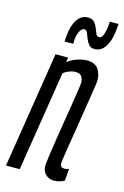

<svg xmlns="http://www.w3.org/2000/svg" viewBox="-121 -792 554 856"><g transform="rotate(15 156.0 -364.5)"><path d="M79.6 -536.2H137.6L134 -514.7Q148.4 -525.4 163.4 -532.1Q178.4 -538.9 193.7 -542.5Q208.9 -546.2 222.5 -546.2Q257.9 -546.2 274.1 -525.1Q290.3 -504 290.3 -470.4Q290.3 -464.1 285.8 -434.2Q281.2 -404.3 274.3 -361.2Q267.5 -318 259.9 -270.6Q252.4 -223.2 245.5 -180.6Q238.6 -137.9 234.1 -108.7Q229.6 -79.6 229.6 -73.5Q229.6 -64 234.1 -58.9Q238.6 -53.8 249.8 -53.8Q253.9 -53.8 258.5 -54.5Q263 -55.2 269.9 -58.3L265.8 -3.3Q254.9 3.6 242.5 6.8Q230.2 10 218.2 10Q202 10 189.8 2.9Q177.5 -4.3 170.8 -16.2Q164.1 -28.1 164.1 -42.9Q164.1 -53.1 168.3 -84.6Q172.5 -116.2 179.2 -159.4Q186 -202.5 193.5 -249.1Q201 -295.7 207.8 -337.6Q214.5 -379.5 218.7 -407.9Q222.9 -436.3 222.9 -442.3Q222.9 -459.7 215.2 -471.5Q207.5 -483.3 185.9 -483.3Q178.8 -483.3 168.7 -480.8Q158.6 -478.2 148.9 -473.6Q139.1 -469 131.3 -462.5L58 0H-5.4ZM103.5 -601.5Q104.1 -607.6 104.5 -613.9Q104.8 -620.2 105.4 -625.7Q109.1 -674.5 127.9 -703.4Q146.8 -732.2 178 -732.2Q196.6 -732.2 206.6 -721.5Q216.6 -710.8 222 -696Q227.5 -681.2 232.4 -670.5Q237.4 -659.8 246.3 -659.8Q257.6 -659.8 263.4 -672.8Q269.2 -685.8 271.9 -702.6Q274.6 -719.5 275.2 -730.6Q275.2 -731.4 275.5 -734.6Q275.8 -737.8 275.8 -739.2H316.3Q315.6 -734.5 315.3 -729.8Q315 -725.1 314.4 -720Q310.7 -666.1 291.5 -634.8Q272.4 -603.4 240.8 -603.4Q223.6 -603.4 214.3 -614.6Q205 -625.8 199.6 -640.3Q194.3 -654.7 189.3 -666Q184.3 -677.2 175.6 -677.2Q161.8 -677.2 152.9 -656.6Q143.9 -636.1 143.9 -609.7Q143.9 -608.3 143.9 -605.6Q143.9 -602.9 143.9 -601.5Z"/></g></svg>

Font: Georama ExtraCondensed Thin
Style: Italic
Weight: 100
Width: 2
Italic angle: -9°
Designer: Jean-Baptiste Levee
Foundry: Production Type
Version: Version 1.001